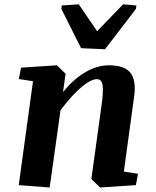

<svg xmlns="http://www.w3.org/2000/svg" viewBox="-20 -835 705 866"><path d="M592.8 0 431.6 10.7 392.1 -27.3 437.5 -356.9Q446.8 -420.4 442.9 -449.2Q439 -478 417.5 -478Q390.6 -478 348.4 -443.1Q306.2 -408.2 252.9 -337.9L204.1 10.7L64.5 0L128.9 -468.8L64.9 -478.5L74.7 -529.8L236.3 -540.5L275.9 -502.4L264.2 -419.4Q310.1 -477.1 364 -508.8Q418 -540.5 470.7 -540.5Q542.5 -540.5 568.8 -505.9Q595.2 -471.2 585 -399.9L538.6 -61L602.5 -51.3ZM258.8 -810.5 335.4 -815.4 418 -694.3 535.2 -815.4 595.2 -810.5 593.3 -794.9 453.6 -612.8 345.7 -617.7 256.8 -794.9Z"/></svg>

Font: Noticia Text
Style: Bold Italic
Weight: 700
Italic angle: -8°
Designer: JM Sole
Foundry: JM Sole
Version: Version 1.003